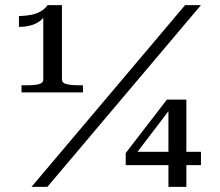

<svg xmlns="http://www.w3.org/2000/svg" viewBox="-20 -730 860 750"><path d="M222 -419Q222 -406 239.5 -401.5Q257 -397 285 -397H304V-369H64V-397H90Q116 -397 132.5 -401.5Q149 -406 149 -419V-672L159 -678Q152 -660 136 -648Q120 -636 99 -630.5Q78 -625 54 -625V-667Q83 -668 104 -672.5Q125 -677 140.5 -686.5Q156 -696 166 -710H222ZM703 -710H765L165 0H103ZM471 -85V-132L632 -341H669L649 -310L498 -112L497 -137H765V-85ZM708 0H638V-312L648 -341H708Z"/></svg>

Font: Roboto Serif 72pt
Style: Regular
Weight: 400
Designer: Greg Gazdowicz
Foundry: Commercial Type
Version: Version 1.008